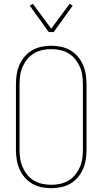

<svg xmlns="http://www.w3.org/2000/svg" viewBox="-20 -984 540 1012"><path d="M250 8Q224 8 198 2.5Q172 -3 149.5 -16Q127 -29 110 -49Q93 -69 82.5 -93Q72 -117 68 -143Q64 -169 64 -195V-540Q64 -566 68 -592Q72 -618 82.5 -642Q93 -666 110 -686Q127 -706 149.5 -719Q172 -732 198 -737.5Q224 -743 250 -743Q276 -743 302 -737.5Q328 -732 350.5 -719Q373 -706 390 -686Q407 -666 417.5 -642Q428 -618 432 -592Q436 -566 436 -540V-195Q436 -169 432 -143Q428 -117 417.5 -93Q407 -69 390 -49Q373 -29 350.5 -16Q328 -3 302 2.5Q276 8 250 8ZM250 -10Q274 -10 297 -15Q320 -20 340.5 -32Q361 -44 376 -62.5Q391 -81 400.5 -102.5Q410 -124 413.5 -147.5Q417 -171 417 -195V-540Q417 -564 413.5 -587.5Q410 -611 400.5 -632.5Q391 -654 376 -672.5Q361 -691 340.5 -703Q320 -715 297 -720Q274 -725 250 -725Q226 -725 203 -720Q180 -715 159.5 -703Q139 -691 124 -672.5Q109 -654 99.5 -632.5Q90 -611 86.5 -587.5Q83 -564 83 -540V-195Q83 -171 86.5 -147.5Q90 -124 99.5 -102.5Q109 -81 124 -62.5Q139 -44 159.5 -32Q180 -20 203 -15Q226 -10 250 -10ZM237 -815 137 -954 153 -964 250 -833 347 -964 363 -954 263 -815Z"/></svg>

Font: Iosevka Curly Thin
Style: Regular
Weight: 100
Monospace: yes
Designer: Belleve Invis
Foundry: Belleve Invis
Version: Version 22.1.2; ttfautohint (v1.8.4)